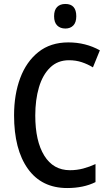

<svg xmlns="http://www.w3.org/2000/svg" viewBox="-20 -939 550 969"><path d="M328 -635Q271 -635 233 -598Q195 -561 176.5 -498Q158 -435 158 -356Q158 -227 203.5 -153.5Q249 -80 333 -80Q368 -80 400 -88.5Q432 -97 462 -111V-20Q402 10 319 10Q190 10 120.5 -87.5Q51 -185 51 -357Q51 -462 82 -545Q113 -628 174 -676.5Q235 -725 325 -725Q412 -725 484 -685L449 -599Q423 -615 393 -625Q363 -635 328 -635ZM310 -919Q365 -919 365 -857Q365 -826 350 -810.5Q335 -795 310 -795Q284 -795 268.5 -810.5Q253 -826 253 -857Q253 -888 268 -903.5Q283 -919 310 -919Z"/></svg>

Font: Noto Sans Georgian Condensed Medium
Style: Regular
Weight: 500
Width: 3
Designer: Monotype Design Team, Akaki Razmadze
Foundry: Google LLC
Version: Version 2.005; ttfautohint (v1.8.4.7-5d5b)